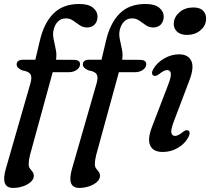

<svg xmlns="http://www.w3.org/2000/svg" viewBox="-26 -734 1029 940"><path d="M55.5 -418Q55.5 -441.5 87.5 -441.5H147L168.5 -532.5Q188.5 -620 235.2 -667.2Q282 -714.5 361.5 -714.5Q408 -714.5 429.8 -696Q451.5 -677.5 451.5 -653.5Q451.5 -629 437.5 -614.2Q423.5 -599.5 400.5 -599.5Q380 -599.5 363.8 -610.8Q347.5 -622 332 -633Q316.5 -644 297 -644Q273 -644 257.5 -628.5Q242 -613 236 -586Q231.5 -565.5 236.8 -541.2Q242 -517 247.2 -491.2Q252.5 -465.5 248 -441.5L334.5 -441Q366 -441 366 -420Q366 -403.5 349.8 -392Q333.5 -380.5 310.5 -380.5H232L121 24.5Q114.5 50 114.5 70.5Q114.5 83 120.8 91.2Q127 99.5 133.2 107.2Q139.5 115 139.5 127Q139.5 143 124.8 156.5Q110 170 86.8 178Q63.5 186 38 186Q-24.5 186 2.5 92.5L123.5 -328Q131.5 -356.5 123 -370.5Q114.5 -384.5 83 -389.5Q55.5 -401.5 55.5 -418ZM379.5 -418Q379.5 -441.5 411.5 -441.5H471L492.5 -532.5Q512.5 -620 559.2 -667.2Q606 -714.5 685.5 -714.5Q732 -714.5 753.8 -696Q775.5 -677.5 775.5 -653.5Q775.5 -629 761.5 -614.2Q747.5 -599.5 724.5 -599.5Q704 -599.5 687.8 -610.8Q671.5 -622 656 -633Q640.5 -644 621 -644Q597 -644 581.5 -628.5Q566 -613 560 -586Q555.5 -565.5 560.8 -541.2Q566 -517 571.2 -491.2Q576.5 -465.5 572 -441.5L658.5 -441Q690 -441 690 -420Q690 -403.5 673.8 -392Q657.5 -380.5 634.5 -380.5H556L445 24.5Q438.5 50 438.5 70.5Q438.5 83 444.8 91.2Q451 99.5 457.2 107.2Q463.5 115 463.5 127Q463.5 143 448.8 156.5Q434 170 410.8 178Q387.5 186 362 186Q299.5 186 326.5 92.5L447.5 -328Q455.5 -356.5 447 -370.5Q438.5 -384.5 407 -389.5Q379.5 -401.5 379.5 -418ZM889 -563Q856.5 -563 839.2 -580.8Q822 -598.5 825 -624Q828 -653.5 854.5 -675.5Q881 -697.5 921 -697.5Q954.5 -697.5 970.2 -679.5Q986 -661.5 982.5 -634.5Q979.5 -605 953.5 -584Q927.5 -563 889 -563ZM824.5 -138Q810 -99.5 813 -84Q816 -68.5 831.5 -68.5Q845.5 -68.5 869 -87.5Q885.5 -101 895.5 -95Q909.5 -86.5 895 -60Q878 -29.5 844.5 -9.8Q811 10 771 10Q723.5 10 709.2 -22Q695 -54 719 -115L797.5 -319.5Q813 -359.5 810.2 -375.2Q807.5 -391 792 -391Q777 -391 753.5 -371.5Q736 -358.5 726 -363.5Q710.5 -372.5 726 -398.5Q744 -428.5 778.5 -448.2Q813 -468 851 -468Q895 -468 910.5 -436Q926 -404 900.5 -338.5Z"/></svg>

Font: Fraunces 9pt Soft
Style: Italic
Weight: 400
Italic angle: -16°
Version: Version 1.000;[0bf87f6ff]